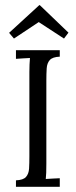

<svg xmlns="http://www.w3.org/2000/svg" viewBox="-20 -719 292 739"><path d="M210.1 -500.9Q182.3 -499.8 171.6 -487.9Q161 -476 159.7 -455.6Q158.4 -435.3 158.4 -408.5V-89.5Q158.4 -69.3 157.9 -54.5Q157.3 -39.6 156.2 -30.1Q169.8 -30.8 183.2 -31.7Q196.6 -32.6 210.1 -33V0H41.4V-24.9Q69.7 -26 80.1 -38Q90.6 -49.9 91.9 -70.2Q93.1 -90.6 93.1 -117V-441.5Q93.1 -456.9 93.7 -470.7Q94.2 -484.4 95.3 -495.8Q81.8 -495.4 68.4 -494.3Q55 -493.2 41.4 -492.5V-525.9H210.1ZM226.3 -570.6 129.1 -634 33.7 -570.6 15 -592.6 131.3 -699.3H133.1L243.5 -593.3Z"/></svg>

Font: Parastoo
Style: Regular
Weight: 400
Foundry: Saber Rastikerdar (saber.rastikerdar@gmail.com)
Version: Version 3.000